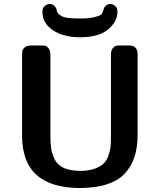

<svg xmlns="http://www.w3.org/2000/svg" viewBox="-20 -922 804 964"><path d="M90.8 -240.2V-644Q90.8 -659.2 92.5 -667.5Q94.2 -675.8 105.2 -684.8Q116.2 -693.8 137.2 -693.8H187Q200.2 -693.8 208 -691.9Q215.8 -689.9 224.4 -679Q232.9 -668 232.9 -647V-242.2Q232.9 -202.1 237.1 -176Q241.2 -149.9 253.7 -123.5Q266.1 -97.2 293 -82.5Q319.8 -67.9 361.8 -64.9L387.2 -64Q429.2 -64.9 458 -75.9Q486.8 -86.9 502 -102.5Q517.1 -118.2 525.6 -144.5Q534.2 -170.9 535.6 -190.9Q537.1 -210.9 537.1 -243.2V-648.9Q537.1 -669.9 546.6 -680.4Q556.2 -690.9 564 -692.4Q571.8 -693.8 585 -693.8H628.9Q670.9 -693.8 670.9 -647.9V-243.2Q670.9 -116.2 603.5 -47.6Q536.1 21 382.8 22Q90.8 22 90.8 -240.2ZM192.9 -862.8Q192.9 -882.8 205.3 -892.3Q217.8 -901.9 229 -901.9Q252 -901.9 262.7 -878.9Q262.7 -877.9 265.4 -867.4Q268.1 -856.9 272.5 -853Q276.9 -849.1 287.8 -842Q298.8 -835 323 -832Q347.2 -829.1 382.8 -829.1Q427.7 -829.1 454.3 -835.9Q481 -842.8 487.5 -848.4Q494.1 -854 498 -867.9Q502 -881.8 502.9 -882.8Q512.7 -901.9 535.2 -901.9Q546.4 -901.9 558.1 -892.3Q569.8 -882.8 569.8 -861.8Q569.8 -814.9 523.4 -774.9Q477.1 -734.9 380.9 -734.9Q298.8 -734.9 245.8 -770.3Q192.9 -805.7 192.9 -862.8Z"/></svg>

Font: CMU Sans Serif
Style: Bold
Weight: 700
Version: Version 0.7.0